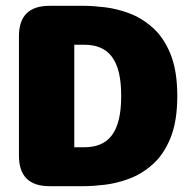

<svg xmlns="http://www.w3.org/2000/svg" viewBox="-20 -639 659 659"><path d="M268.5 -619Q298 -619 339 -614.2Q380 -609.5 423.2 -593.5Q466.5 -577.5 504.2 -544Q542 -510.5 565.2 -453.5Q588.5 -396.5 588.5 -309.5Q588.5 -222.5 565.2 -165.5Q542 -108.5 504.2 -75Q466.5 -41.5 423.2 -25.5Q380 -9.5 339 -4.8Q298 0 268.5 0H149.5Q45 0 45 -105V-514.5Q45 -619 149.5 -619ZM268.5 -133.5Q300.5 -133.5 324.2 -143.5Q348 -153.5 364 -174.8Q380 -196 388 -229.5Q396 -263 396 -309.5Q396 -356.5 388 -389.8Q380 -423 364 -444.2Q348 -465.5 324.2 -475.5Q300.5 -485.5 268.5 -485.5H235V-133.5Z"/></svg>

Font: Sono ExtraLight Monospace ExtraBold
Style: Regular
Weight: 800
Version: Version 2.112